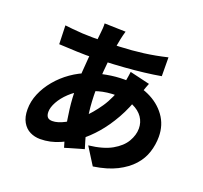

<svg xmlns="http://www.w3.org/2000/svg" viewBox="-146 -982 1292 1220"><g transform="rotate(20 500.0 -372.0)"><path d="M503 -808Q498 -793 495 -779Q492 -765 489 -753Q479 -705 470.5 -645Q462 -585 457 -521Q452 -457 452 -397Q452 -314 460.5 -247.5Q469 -181 484 -125Q499 -69 515 -18L388 19Q373 -26 359.5 -88.5Q346 -151 337 -224Q328 -297 328 -373Q328 -422 331 -472Q334 -522 338.5 -570.5Q343 -619 348 -664.5Q353 -710 357 -748Q359 -763 360 -780.5Q361 -798 360 -812ZM320 -702Q417 -702 500 -705.5Q583 -709 659.5 -719Q736 -729 815 -748L816 -621Q766 -612 703 -604.5Q640 -597 572 -592Q504 -587 438 -584.5Q372 -582 316 -582Q288 -582 255 -583.5Q222 -585 190 -586.5Q158 -588 134 -589L130 -715Q148 -713 180.5 -709.5Q213 -706 250 -704Q287 -702 320 -702ZM756 -547Q752 -538 745.5 -520Q739 -502 733 -483.5Q727 -465 723 -454Q695 -364 653.5 -290.5Q612 -217 564.5 -162.5Q517 -108 471 -74Q422 -38 357.5 -9.5Q293 19 225 19Q188 19 156.5 3.5Q125 -12 105.5 -46Q86 -80 86 -132Q86 -186 108 -238.5Q130 -291 169.5 -338.5Q209 -386 261 -422.5Q313 -459 374 -481Q423 -498 482.5 -509Q542 -520 600 -520Q694 -520 768 -486.5Q842 -453 886 -392.5Q930 -332 930 -252Q930 -199 913.5 -147.5Q897 -96 858.5 -53Q820 -10 757 22Q694 54 600 68L527 -48Q625 -59 683 -92Q741 -125 767 -169.5Q793 -214 793 -258Q793 -300 770 -333.5Q747 -367 702 -387.5Q657 -408 591 -408Q522 -408 468.5 -392.5Q415 -377 379 -360Q331 -337 294 -302Q257 -267 236.5 -229.5Q216 -192 216 -162Q216 -139 226 -127Q236 -115 259 -115Q295 -115 341.5 -139.5Q388 -164 433 -207Q485 -255 530 -321Q575 -387 604 -486Q608 -497 611 -514.5Q614 -532 617 -550Q620 -568 621 -579Z"/></g></svg>

Font: Noto Sans SC Thin ExtraBold
Style: Regular
Weight: 800
Version: Version 2.004-H2;hotconv 1.0.118;makeotfexe 2.5.65603